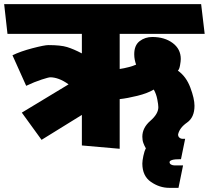

<svg xmlns="http://www.w3.org/2000/svg" viewBox="-31 -700 1005 924"><path d="M671 14Q664 2 659 -11.5Q654 -25 654 -42Q654 -85 692.5 -118.5Q731 -152 731 -184Q731 -196 726 -222Q721 -248 709 -269Q679 -251 630.5 -239Q582 -227 545 -223V16L363 0V-147L169 -27L74 -158L299 -294Q274 -312 252 -320Q230 -328 211 -328Q203 -328 169 -317Q135 -306 95 -287L29 -434Q68 -453 125.5 -468Q183 -483 202 -483Q261 -483 292 -473.5Q323 -464 363 -443V-537H5L-11 -680H937L954 -537H545V-368Q566 -371 588.5 -377Q611 -383 624 -389Q620 -400 617.5 -412.5Q615 -425 615 -439Q615 -482 641 -502Q667 -522 702 -522Q761 -522 800 -493Q839 -464 839 -416Q839 -406 835.5 -386Q832 -366 825 -360Q865 -332 885 -278.5Q905 -225 905 -191Q905 -135 869 -110Q833 -85 826 -53Q826 -43 832.5 -37.5Q839 -32 846 -32H860L840 66Q809 66 797 70Q785 74 785 80Q785 88 792.5 92Q800 96 809 96H850L828 204H783Q737 204 695.5 175.5Q654 147 654 87Q654 74 659 50Q664 26 671 14Z"/></svg>

Font: Palanquin Dark
Style: Bold
Weight: 700
Designer: Pria Ravichandran
Version: Version 1.000